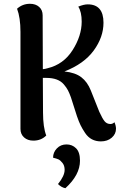

<svg xmlns="http://www.w3.org/2000/svg" viewBox="-20 -728 648 1013"><path d="M584 -83Q592 -64 592 -49Q592 -21 569.5 -1.5Q547 18 512 18Q486 18 465 7Q444 -4 429 -26.5Q414 -49 405 -67.5Q396 -86 386 -115L354 -215Q346 -237 338.5 -251.5Q331 -266 316.5 -283Q302 -300 279 -308.5Q256 -317 225 -317H206L207 -135Q207 -57 224 -13Q197 14 156 14Q126 14 107 -3Q88 -20 88 -48V-560Q88 -635 70 -682Q99 -708 138 -708Q168 -708 186.5 -691.5Q205 -675 205 -647L206 -363Q218 -364 231 -368Q315 -388 363 -463.5Q411 -539 411 -614Q411 -665 393 -693Q422 -705 443 -705Q526 -705 526 -608Q526 -532 474.5 -461.5Q423 -391 320 -351Q377 -345 409 -320.5Q441 -296 459 -251L504 -138Q521 -101 532 -88Q543 -75 559 -74Q572 -72 584 -83ZM331 34Q361 34 381.5 54.5Q402 75 402 120Q402 195 325 265Q304 261 286 243Q321 200 321 168Q321 146 309.5 131.5Q298 117 287.5 112.5Q277 108 260 104Q260 76 280 55Q300 34 331 34Z"/></svg>

Font: Arima Koshi Semi Bold
Style: Regular
Weight: 600
Designer: Joana Correia and Natanael Gama
Foundry: NDISCOVER
Version: Version 1.019;PS 001.019;hotconv 1.0.88;makeotf.lib2.5.64775